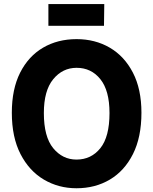

<svg xmlns="http://www.w3.org/2000/svg" viewBox="-20 -940 778 974"><path d="M368 15Q277 15 202.5 -29Q128 -73 84 -158.5Q40 -244 40 -368Q40 -488 82.2 -571.5Q124.5 -655 198.5 -698.2Q272.5 -741.5 368.5 -741.5Q462.5 -741.5 536.8 -698.2Q611 -655 654.2 -571.5Q697.5 -488 697.5 -368Q697.5 -244 654.5 -158.5Q611.5 -73 537.2 -29Q463 15 368 15ZM368 -130.5Q442.5 -130.5 489 -188.2Q535.5 -246 535.5 -366.5Q535.5 -480.5 489.2 -538.2Q443 -596 368.5 -596Q297.5 -596 250 -538.2Q202.5 -480.5 202.5 -366.5Q202.5 -246 250 -188.2Q297.5 -130.5 368 -130.5ZM225.5 -809V-919.5H509L507.5 -809Z"/></svg>

Font: Spline Sans
Style: Bold
Weight: 700
Designer: Eben Sorkin, Mirko Velimirovic
Foundry: Sorkin Type
Version: Version 1.000; ttfautohint (v1.8.3)